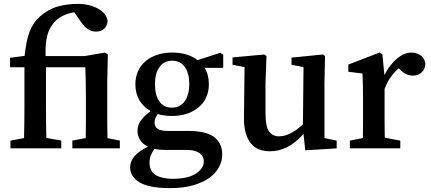

<svg xmlns="http://www.w3.org/2000/svg" viewBox="-20 -765 2224 990"><path d="M598 -40V0H353V-40L422 -53Q423 -91 423 -134.5Q423 -178 423 -210V-266Q423 -315 422 -348.5Q421 -382 420 -418H217V-210Q217 -171 217.5 -132Q218 -93 219 -54L296 -40V0H34V-40L104 -53Q105 -93 105.5 -132Q106 -171 106 -210V-418H32V-467L107 -477Q111 -515 117 -545.5Q123 -576 132 -600Q141 -624 154 -643.5Q167 -663 186 -680Q229 -718 278.5 -731.5Q328 -745 379 -745Q441 -745 485.5 -720.5Q530 -696 535 -656Q533 -633 517.5 -617.5Q502 -602 475 -602Q432 -602 399 -650L363 -702Q331 -696 308 -685.5Q285 -675 266 -657Q237 -628 225 -586.5Q213 -545 215 -476H417L521 -494L536 -484L533 -345V-210Q533 -177 533 -134Q533 -91 534 -53Z M866 -210Q909 -210 932.5 -243Q956 -276 956 -332Q956 -387 933 -419.5Q910 -452 868 -452Q825 -452 802 -419Q779 -386 779 -331Q779 -275 801.5 -242.5Q824 -210 866 -210ZM831 8Q815 8 801.5 6.5Q788 5 776 3Q764 20 757.5 36.5Q751 53 751 72Q751 119 783.5 138Q816 157 869 157Q948 157 989.5 130.5Q1031 104 1031 67Q1031 56 1026.5 45.5Q1022 35 1011.5 26.5Q1001 18 984 13Q967 8 941 8ZM1131 -415H1035Q1057 -379 1057 -331Q1057 -293 1043 -262.5Q1029 -232 1003.5 -211Q978 -190 943.5 -178.5Q909 -167 867 -167Q847 -167 828.5 -169.5Q810 -172 793 -177Q786 -166 781.5 -156Q777 -146 777 -134Q777 -112 792.5 -101Q808 -90 843 -90H949Q1043 -90 1084.5 -58Q1126 -26 1126 31Q1126 65 1109.5 96.5Q1093 128 1059.5 152Q1026 176 975.5 190.5Q925 205 857 205Q749 205 700 175.5Q651 146 651 98Q651 67 673 41Q695 15 743 -9Q714 -23 701.5 -44.5Q689 -66 689 -90Q689 -120 707 -144.5Q725 -169 757 -192Q720 -213 699 -248Q678 -283 678 -331Q678 -368 692 -398.5Q706 -429 731 -450Q756 -471 791 -482.5Q826 -494 868 -494Q948 -494 999 -455L1116 -493L1131 -483Z M1716 -40V0L1554 10L1545 -75Q1467 15 1372 15Q1341 15 1316 5.5Q1291 -4 1273.5 -25.5Q1256 -47 1246.5 -81Q1237 -115 1238 -165L1241 -419L1179 -431V-469L1343 -484L1354 -476L1349 -334V-180Q1349 -114 1367 -88Q1385 -62 1419 -62Q1449 -62 1481 -79Q1513 -96 1542 -124L1545 -419L1483 -431V-468L1645 -484L1656 -476L1653 -334V-53Z M1962 -378Q1990 -432 2027 -463Q2064 -494 2102 -494Q2123 -494 2145 -482Q2167 -470 2173 -439Q2173 -410 2155 -392.5Q2137 -375 2108 -375Q2073 -375 2041 -408L2036 -413Q2013 -393 1994.5 -367Q1976 -341 1963 -306V-210Q1963 -178 1963 -135.5Q1963 -93 1964 -55L2044 -40V0H1784V-40L1851 -53Q1852 -90 1852 -133.5Q1852 -177 1852 -210V-264Q1852 -305 1851 -330.5Q1850 -356 1849 -386L1776 -395V-432L1937 -494L1952 -484Z"/></svg>

Font: Source Serif Pro Semibold
Style: Regular
Weight: 600
Designer: Frank Grießhammer
Foundry: Adobe Systems Incorporated
Version: Version 1.014;PS Version 1.0;hotconv 1.0.73;makeotf.lib2.5.5